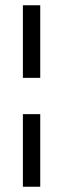

<svg xmlns="http://www.w3.org/2000/svg" viewBox="-20 -696 240 730"><path d="M133 -400V-676H67V-400ZM133 14V-262H67V14Z"/></svg>

Font: STIXGeneral
Style: Regular
Weight: 400
Designer: MicroPress Inc., with final additions and corrections provided by Coen Hoffman, Elsevier (retired)
Version: Version 1.1.0